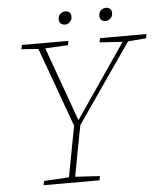

<svg xmlns="http://www.w3.org/2000/svg" viewBox="-56 -868 781 918"><g transform="rotate(-5 334.5 -409.5)"><path d="M67 -657 71 -677H294L290 -657L181 -651L309 -295L552 -650L442 -657L446 -677H669L665 -657L578 -650L316 -271Q304 -210 292.5 -149Q281 -88 270 -27L388 -20L384 0H116L120 -20L240 -27L286 -271L148 -651ZM285 -756Q274 -756 265.5 -762.5Q257 -769 257 -784Q257 -801 268 -810Q279 -819 291 -819Q303 -819 311 -812Q319 -805 319 -792Q319 -775 308 -765.5Q297 -756 285 -756ZM480 -756Q469 -756 460.5 -762.5Q452 -769 452 -784Q452 -801 463 -810Q474 -819 486 -819Q498 -819 506 -812Q514 -805 514 -792Q514 -775 503 -765.5Q492 -756 480 -756Z"/></g></svg>

Font: Source Serif Pro ExtraLight
Style: Italic
Weight: 200
Italic angle: -12°
Designer: Frank Grießhammer
Foundry: Adobe Systems Incorporated
Version: Version 3.001;hotconv 1.0.111;makeotfexe 2.5.65597